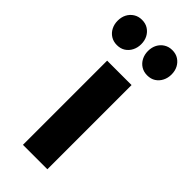

<svg xmlns="http://www.w3.org/2000/svg" viewBox="-229 -638 672 672"><g transform="rotate(45 107.5 -302.0)"><path d="M47.2 0V-416.7H168.1V0ZM32.6 -479.2Q15.3 -479.2 2.1 -487.5Q-11.1 -495.8 -18.4 -510.1Q-25.7 -524.3 -25.7 -541.7Q-25.7 -559.7 -18.4 -573.6Q-11.1 -587.5 2.1 -595.8Q15.3 -604.2 32.6 -604.2Q50.7 -604.2 63.5 -595.8Q76.4 -587.5 83.7 -573.6Q91 -559.7 91 -541.7Q91 -524.3 83.7 -510.1Q76.4 -495.8 63.5 -487.5Q50.7 -479.2 32.6 -479.2ZM182.6 -479.2Q165.3 -479.2 152.1 -487.5Q138.9 -495.8 131.6 -510.1Q124.3 -524.3 124.3 -541.7Q124.3 -559.7 131.6 -573.6Q138.9 -587.5 152.1 -595.8Q165.3 -604.2 182.6 -604.2Q200.7 -604.2 213.5 -595.8Q226.4 -587.5 233.7 -573.6Q241 -559.7 241 -541.7Q241 -524.3 233.7 -510.1Q226.4 -495.8 213.5 -487.5Q200.7 -479.2 182.6 -479.2Z"/></g></svg>

Font: Afacad Flux
Style: Bold
Weight: 700
Designer: Kristian Moeller
Foundry: Dicotype
Version: Version 1.100